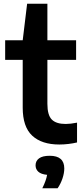

<svg xmlns="http://www.w3.org/2000/svg" viewBox="-20 -760 445 1023"><path d="M296 10Q202.5 10 151.8 -37Q101 -84 101 -186.5V-441H7.5V-545.5H101L124.5 -740H232.5V-545.5H385.5V-441H232.5V-207Q232.5 -146.5 256 -123Q279.5 -99.5 330 -99.5Q355 -99.5 390.5 -106.5V-1Q369.5 4 344.8 7Q320 10 296 10ZM205.5 243Q226 201.5 231 171.5Q199 168.5 184.2 155Q169.5 141.5 169.5 121Q169.5 97.5 188 83.8Q206.5 70 245 70Q322.5 70 322.5 137.5Q322.5 162.5 312.8 191.2Q303 220 287 243Z"/></svg>

Font: Encode Sans SmBold
Style: Regular
Weight: 600
Designer: Multiple Designers
Foundry: Impallari Type
Version: Version 3.002; ttfautohint (v1.8.3) -l 8 -r 50 -G 200 -x 14 